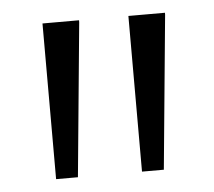

<svg xmlns="http://www.w3.org/2000/svg" viewBox="-35 -846 450 403"><g transform="rotate(-5 190.0 -644.0)"><path d="M326 -808V-804L295 -480H249V-808ZM145 -808V-804L114 -480H68V-808Z"/></g></svg>

Font: EncodeSans
Style: Regular
Weight: 400
Designer: Pablo Impallari, Andres Torresi
Foundry: Pablo Impallari, Andres Torresi
Version: Version 1.000; ttfautohint (v1.4.1)